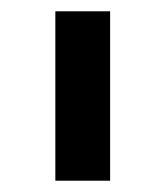

<svg xmlns="http://www.w3.org/2000/svg" viewBox="-20 -760 293 340"><path d="M175 -440H78V-740H175Z"/></svg>

Font: IBM Plex Sans Medium
Style: Regular
Weight: 500
Designer: Mike Abbink, Paul van der Laan, Pieter van Rosmalen
Foundry: Bold Monday
Version: Version 3.201